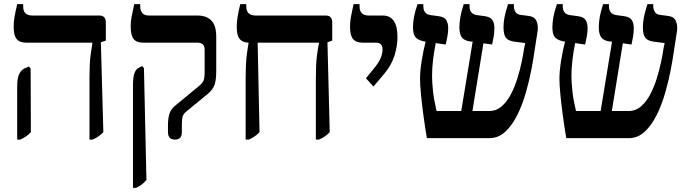

<svg xmlns="http://www.w3.org/2000/svg" viewBox="-20 -667 3322 927"><path d="M412 7V-289Q412 -359 417 -397.5Q422 -436 426 -458V-461H107Q75 -461 60.5 -478.5Q46 -496 46 -536Q46 -561 50 -585Q54 -609 63 -647H92V-634Q92 -592 137 -592H460Q491 -592 491 -558V-471L467 -463L479 -29Q458 -6 427 7ZM63 7V-252Q63 -289 72.5 -309Q82 -329 97 -336L120 -346L128 -336L129 -29Q118 -17 106.5 -9Q95 -1 78 7Z M825 7Q791 7 791 -29V-63Q791 -95 798 -117.5Q805 -140 826 -157L940 -251Q957 -265 962.5 -277.5Q968 -290 968 -321V-428Q968 -461 933 -461H672Q639 -461 625 -479Q611 -497 611 -539Q611 -561 615 -584Q619 -607 628 -647H657V-637Q657 -592 700 -592H933Q977 -592 1000.5 -568Q1024 -544 1024 -489V-325Q1024 -281 1016 -258Q1008 -235 986 -216L880 -129Q864 -116 861 -102Q858 -88 858 -65V-29Q858 7 825 7ZM622 240V-254Q622 -292 628.5 -312Q635 -332 650 -340L667 -348L675 -338L687 202Q675 216 663.5 224.5Q652 233 637 240Z M1166 7V-288Q1166 -358 1171 -397.5Q1176 -437 1180 -459V-461Q1150 -462 1136.5 -479.5Q1123 -497 1123 -537Q1123 -561 1127 -585Q1131 -609 1140 -647H1169V-637Q1169 -592 1214 -592H1553Q1584 -592 1584 -558V-471L1561 -463L1572 -29Q1551 -6 1520 7H1505V-289Q1505 -358 1510 -397Q1515 -436 1520 -458V-461H1224L1233 -29Q1212 -6 1181 7Z M1783 -249 1747 -289 1781 -331Q1808 -363 1817.5 -385.5Q1827 -408 1827 -428Q1827 -443 1820 -452Q1813 -461 1794 -461H1731Q1699 -461 1684.5 -478.5Q1670 -496 1670 -538Q1670 -561 1674 -583.5Q1678 -606 1687 -647H1716V-636Q1716 -592 1761 -592H1828Q1899 -592 1899 -488Q1899 -446 1885 -400Q1871 -354 1837 -313Z M2041 0Q2032 -53 2024.5 -108.5Q2017 -164 2012.5 -211Q2008 -258 2008 -286Q2008 -324 2016 -374Q2024 -424 2035 -466L2024 -468Q1997 -474 1985.5 -488Q1974 -502 1974 -536Q1974 -558 1979 -585.5Q1984 -613 1996 -647H2024V-637Q2024 -599 2059 -594L2097 -589Q2126 -585 2135 -569.5Q2144 -554 2144 -531Q2144 -511 2140 -490.5Q2136 -470 2132 -452L2084 -459Q2076 -421 2071 -379.5Q2066 -338 2066 -301Q2066 -267 2071 -223.5Q2076 -180 2088 -131H2207L2262 -466L2249 -467Q2221 -471 2209.5 -487Q2198 -503 2198 -536Q2198 -559 2203 -586.5Q2208 -614 2219 -647H2247V-637Q2247 -599 2283 -594L2320 -589Q2348 -585 2357.5 -570Q2367 -555 2367 -531Q2367 -511 2363.5 -490Q2360 -469 2356 -452L2314 -458L2261 -131H2341Q2376 -131 2402 -153.5Q2428 -176 2446.5 -211.5Q2465 -247 2478 -288.5Q2491 -330 2499 -369Q2507 -408 2511 -436L2516 -459L2463 -466Q2433 -470 2422 -485.5Q2411 -501 2411 -536Q2411 -557 2415.5 -582Q2420 -607 2433 -647H2461V-637Q2461 -622 2468.5 -609.5Q2476 -597 2495 -595L2533 -590Q2560 -587 2569.5 -567Q2579 -547 2576 -519L2561 -423Q2556 -385 2545.5 -330.5Q2535 -276 2518.5 -218.5Q2502 -161 2477.5 -111.5Q2453 -62 2419.5 -31Q2386 0 2343 0Z M2714 0Q2705 -53 2697.5 -108.5Q2690 -164 2685.5 -211Q2681 -258 2681 -286Q2681 -324 2689 -374Q2697 -424 2708 -466L2697 -468Q2670 -474 2658.5 -488Q2647 -502 2647 -536Q2647 -558 2652 -585.5Q2657 -613 2669 -647H2697V-637Q2697 -599 2732 -594L2770 -589Q2799 -585 2808 -569.5Q2817 -554 2817 -531Q2817 -511 2813 -490.5Q2809 -470 2805 -452L2757 -459Q2749 -421 2744 -379.5Q2739 -338 2739 -301Q2739 -267 2744 -223.5Q2749 -180 2761 -131H2880L2935 -466L2922 -467Q2894 -471 2882.5 -487Q2871 -503 2871 -536Q2871 -559 2876 -586.5Q2881 -614 2892 -647H2920V-637Q2920 -599 2956 -594L2993 -589Q3021 -585 3030.5 -570Q3040 -555 3040 -531Q3040 -511 3036.5 -490Q3033 -469 3029 -452L2987 -458L2934 -131H3014Q3049 -131 3075 -153.5Q3101 -176 3119.5 -211.5Q3138 -247 3151 -288.5Q3164 -330 3172 -369Q3180 -408 3184 -436L3189 -459L3136 -466Q3106 -470 3095 -485.5Q3084 -501 3084 -536Q3084 -557 3088.5 -582Q3093 -607 3106 -647H3134V-637Q3134 -622 3141.5 -609.5Q3149 -597 3168 -595L3206 -590Q3233 -587 3242.5 -567Q3252 -547 3249 -519L3234 -423Q3229 -385 3218.5 -330.5Q3208 -276 3191.5 -218.5Q3175 -161 3150.5 -111.5Q3126 -62 3092.5 -31Q3059 0 3016 0Z"/></svg>

Font: Noto Serif Hebrew SemiCondensed SemiBold
Style: Regular
Weight: 600
Width: 4
Designer: Monotype Design Team
Foundry: Monotype Imaging Inc.
Version: Version 2.004; ttfautohint (v1.8.4.7-5d5b)